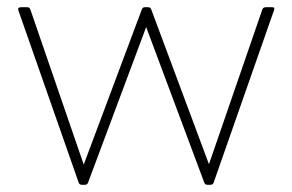

<svg xmlns="http://www.w3.org/2000/svg" viewBox="-20 -512 810 532"><path d="M215 0C219 0 222 -1 224 -6L385 -437L546 -6C548 -1 551 0 555 0H563C567 0 570 -1 572 -6L739 -483C742 -491 739 -492 733 -492H717C713 -492 709 -491 707 -486L559 -57L399 -486C397 -491 394 -492 390 -492H382C378 -492 375 -491 373 -486L212 -56L64 -486C62 -491 59 -492 55 -492H38C31 -492 29 -488 31 -483L198 -6C200 -1 203 0 207 0Z"/></svg>

Font: LINE Seed Sans TH Thin
Style: Regular
Weight: 250
Designer: Dalton Maag Ltd | Thai characters by Cadson Demak Co.,Ltd.
Foundry: Dalton Maag Ltd
Version: Version 1.003